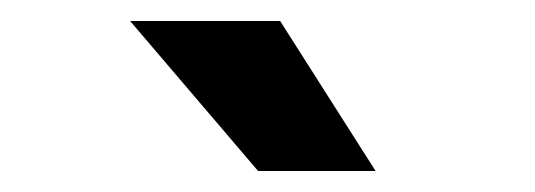

<svg xmlns="http://www.w3.org/2000/svg" viewBox="-20 -690 510 183"><path d="M247 -670 338 -527H226L104 -670Z"/></svg>

Font: Teko SemiBold
Style: Regular
Weight: 600
Designer: Manushi Parikh, Jonny Pinhorn
Foundry: Indian Type Foundry
Version: Version 1.106;PS 1.0;hotconv 1.0.78;makeotf.lib2.5.61930; tt